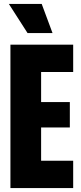

<svg xmlns="http://www.w3.org/2000/svg" viewBox="-20 -956 410 976"><path d="M120 -788 25 -936H192L247 -788ZM33 0V-729H352V-590H189V-437H335V-308H189V-139H352V0Z"/></svg>

Font: Mona Sans Condensed ExtraBold
Style: Regular
Weight: 800
Width: 3
Designer: Deni Anggara
Foundry: GitHub
Version: Version 1.001;gftools[0.9.33]